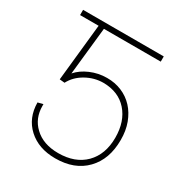

<svg xmlns="http://www.w3.org/2000/svg" viewBox="-134 -621 675 723"><g transform="rotate(30 203.0 -259.5)"><path d="M208.1 8.5Q135.7 8.5 90.6 -32.7Q46.2 -73.5 45.5 -140.6L68.2 -146.3V-138.8Q68.2 -84.9 104.4 -50.8Q142.4 -14.2 208.1 -14.2Q281.2 -14.2 323.5 -56.5Q365.8 -99.4 365.8 -171.9Q365.8 -242.5 327.8 -285.5Q290.1 -328.1 224.4 -328.8Q185 -328.8 149.5 -308.9Q114 -289.1 96.6 -255.7L74.6 -257.8L100.5 -505.7H19.9V-528.4H370.7V-505.7H123.6L101.6 -299Q122.2 -322.8 155.5 -337Q189.6 -351.6 226.6 -351.6Q261 -351.9 290.7 -339.5Q320.3 -327.1 342 -303.8Q363.6 -280.5 375.9 -247.5Q388.1 -214.5 387.8 -174.4Q387.8 -90.6 339.8 -41.2Q291.9 8.5 208.1 8.5Z"/></g></svg>

Font: Linik Sans Thin
Style: Regular
Weight: 100
Designer: Fonts by Rasmus Andersson / Changes by Cristiano Sobral with parts from Marc Monis
Foundry: rsms
Version: Version 3.020; ttfautohint (v1.6)